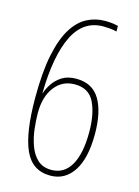

<svg xmlns="http://www.w3.org/2000/svg" viewBox="-113 -839 624 861"><g transform="rotate(15 199.5 -408.0)"><path d="M207 -41Q123 -41 87.5 -120Q52 -199 52 -362Q52 -481 68.5 -560.5Q85 -640 114 -687Q143 -734 182 -754.5Q221 -775 266 -775Q280 -775 295.5 -773.5Q311 -772 327 -768V-742Q312 -746 295 -747.5Q278 -749 265 -749Q172 -749 126.5 -656Q81 -563 78 -389H79Q86 -411 101.5 -434.5Q117 -458 143 -474.5Q169 -491 209 -491Q284 -491 318.5 -433Q353 -375 353 -272Q353 -160 314 -100.5Q275 -41 207 -41ZM205 -67Q264 -67 295 -120.5Q326 -174 326 -274Q326 -359 300 -412Q274 -465 209 -465Q151 -465 116 -419.5Q81 -374 81 -299Q81 -266 85.5 -226Q90 -186 103 -149.5Q116 -113 140.5 -90Q165 -67 205 -67Z"/></g></svg>

Font: Noto Sans Tamil UI ExtraCondensed Thin
Style: Regular
Weight: 100
Width: 2
Designer: Jelle Bosma - Monotype Design Team
Foundry: Monotype Imaging Inc.
Version: Version 2.004; ttfautohint (v1.8.4.7-5d5b)